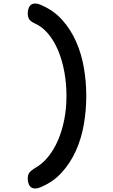

<svg xmlns="http://www.w3.org/2000/svg" viewBox="-20 -893 640 1086"><path d="M137 117Q137 95 146.5 83Q156 71 174 60Q218 36 251.5 -5Q285 -46 308 -99.5Q331 -153 343.5 -216.5Q356 -280 356 -350Q356 -420 344 -486Q332 -552 309 -607Q286 -662 252.5 -702Q219 -742 176 -761Q154 -771 145.5 -783.5Q137 -796 137 -817Q137 -827 139 -836.5Q141 -846 145.5 -854.5Q150 -863 158 -868Q166 -873 178 -873Q186 -873 195 -871Q204 -869 216 -863Q285 -833 333 -779Q381 -725 411 -656.5Q441 -588 454.5 -509.5Q468 -431 468 -350Q468 -268 454 -188Q440 -108 409 -39.5Q378 29 330 82Q282 135 214 164Q204 169 195 171Q186 173 178 173Q166 173 158 168Q150 163 145.5 154.5Q141 146 139 136.5Q137 127 137 117Z"/></svg>

Font: Maple Mono SemiBold
Style: Regular
Weight: 600
Monospace: yes
Designer: subframe7536
Version: Version 7.000